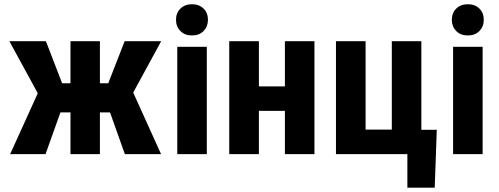

<svg xmlns="http://www.w3.org/2000/svg" viewBox="-20 -721 2332 898"><path d="M494.6 -195.3H447.3V0H309.6V-195.3H262.7L192.9 0H27.3L156.7 -284.7L23.9 -528.3H194.8L270.5 -331.5H309.6V-528.3H447.3V-331.5H486.3L563 -528.3H733.9L603 -288.1L733.4 0H564Z M803.2 -628.4Q803.2 -660.2 823.7 -680.7Q844.2 -701.2 877.9 -701.2Q911.6 -701.2 932.1 -680.9Q952.6 -660.6 952.6 -628.4Q952.6 -597.2 932.4 -576.2Q912.1 -555.2 877.9 -555.2Q843.8 -555.2 823.5 -576.2Q803.2 -597.2 803.2 -628.4ZM947.3 0H944.3H812.5H809.1V-3.4V-498.5V-502H812.5H944.3H947.3V-498.5V-3.4Z M1450.7 0H1312.5V-202.6H1190.9V0H1052.2V-528.3H1190.9V-316.9H1312.5V-528.3H1450.7Z M1551.3 -528.3H1689.9V-114.7H1812.5V-528.3H1950.7V-113.8H2022.9L2013.2 156.7H1885.3V0H1551.3Z M2093.3 -628.4Q2093.3 -660.2 2113.8 -680.7Q2134.3 -701.2 2168 -701.2Q2201.7 -701.2 2222.2 -680.9Q2242.7 -660.6 2242.7 -628.4Q2242.7 -597.2 2222.4 -576.2Q2202.1 -555.2 2168 -555.2Q2133.8 -555.2 2113.5 -576.2Q2093.3 -597.2 2093.3 -628.4ZM2237.3 0H2234.4H2102.5H2099.1V-3.4V-498.5V-502H2102.5H2234.4H2237.3V-498.5V-3.4Z"/></svg>

Font: MAUL Condensed Bold
Style: Condensed Bold
Weight: 700
Designer: MAUL
Version: Version 1.0; 2020; ttfautohint (v1.8.3)